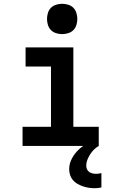

<svg xmlns="http://www.w3.org/2000/svg" viewBox="-20 -770 640 1013"><path d="M99 0V-101H249V-419H115V-520H367V-101H501V0ZM479 223Q463 223 447.5 220.5Q432 218 417.5 213Q403 208 389.5 200.5Q376 193 365.5 181Q355 169 350 154Q345 139 345 123Q345 93 359.5 66Q374 39 396 18.5Q418 -2 445 -16Q472 -30 501 -38V0Q487 8 475.5 19.5Q464 31 455.5 44.5Q447 58 441 73Q435 88 435 104Q435 114 439 123Q443 132 451 137.5Q459 143 468.5 145Q478 147 488 147Q495 147 502 146Q509 145 515 143V219Q506 221 497 222Q488 223 479 223ZM308 -590Q292 -590 276 -595Q260 -600 249 -611Q238 -622 233 -638Q228 -654 228 -670Q228 -686 233 -702Q238 -718 249 -729Q260 -740 276 -745Q292 -750 308 -750Q324 -750 340 -745Q356 -740 367 -729Q378 -718 383 -702Q388 -686 388 -670Q388 -654 383 -638Q378 -622 367 -611Q356 -600 340 -595Q324 -590 308 -590Z"/></svg>

Font: Iosevka Plex Etoile
Style: Bold
Weight: 700
Designer: Belleve Invis
Foundry: Belleve Invis
Version: Version 25.1.1; ttfautohint (v1.8.4)